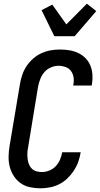

<svg xmlns="http://www.w3.org/2000/svg" viewBox="-20 -1011 541 1039"><path d="M199 8Q170 8 142 2Q114 -4 92 -19.5Q70 -35 55 -58Q40 -81 33 -107.5Q26 -134 26.5 -163Q27 -192 32 -222L88 -556Q92 -581 100.5 -606Q109 -631 123.5 -653Q138 -675 159 -693.5Q180 -712 204 -723Q228 -734 253.5 -738.5Q279 -743 304 -743Q330 -743 355 -739Q380 -735 402.5 -724.5Q425 -714 442 -697Q459 -680 468.5 -657.5Q478 -635 480 -609.5Q482 -584 478 -558L476 -548H376L377 -554Q381 -574 378 -593Q375 -612 364 -627Q353 -642 334.5 -648.5Q316 -655 297 -655Q276 -655 255 -646Q234 -637 220 -620.5Q206 -604 198 -583.5Q190 -563 186 -542L131 -207Q128 -192 128 -177Q128 -162 130 -147.5Q132 -133 137.5 -120Q143 -107 153 -97.5Q163 -88 177.5 -84Q192 -80 207 -80Q226 -80 246.5 -88Q267 -96 281.5 -111.5Q296 -127 304.5 -146.5Q313 -166 316 -185L317 -187H417L416 -184Q412 -159 403 -134Q394 -109 379 -86.5Q364 -64 344 -45Q324 -26 300 -14Q276 -2 250 3Q224 8 199 8ZM274 -815 205 -956 263 -986 339 -879 450 -991 501 -951 384 -815Z"/></svg>

Font: Iosevka Term Curly SmBd Obl
Style: Regular
Weight: 600
Italic angle: -9°
Designer: Belleve Invis
Foundry: Belleve Invis
Version: Version 32.3.0